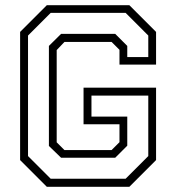

<svg xmlns="http://www.w3.org/2000/svg" viewBox="-20 -720 679 740"><path d="M160.5 0 57.5 -103V-597L160.5 -700H478.5L581.5 -597V-471H440.5V-528L410 -558.5H228.5L198.5 -527V-171.5L228.5 -141.5H410L440.5 -172V-241H302V-382H581.5V-103L478.5 0ZM175.5 -31H464L551.5 -118.5V-351.5H332.5V-270.5H470.5V-158.5L424 -112H215.5L168.5 -157.5V-543L215.5 -589.5H424L470.5 -543V-500H551.5V-583L464 -670.5H175.5L88 -583V-118.5Z"/></svg>

Font: Tourney Thin Light
Style: Regular
Weight: 300
Version: Version 1.015